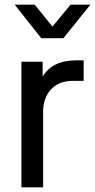

<svg xmlns="http://www.w3.org/2000/svg" viewBox="-20 -804 408 824"><path d="M72 -539H163V-475Q205 -545 306 -545H339V-457H292Q234 -457 199.5 -421Q165 -385 165 -321V0H72ZM43 -784H129L205 -690L283 -784H368L252 -640H157Z"/></svg>

Font: Eudoxus Sans Medium
Style: Regular
Weight: 500
Designer: Stijn de Vries
Foundry: tokotype
Version: Version 2.005